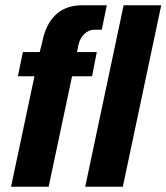

<svg xmlns="http://www.w3.org/2000/svg" viewBox="-20 -710 633 730"><path d="M111 -420H48L67 -512H131L141 -552Q154 -618 192 -654Q230 -690 293 -690H386L367 -597H339Q317 -597 300.5 -580.5Q284 -564 279 -542L273 -512H348L330 -420H254L165 0H22ZM450 -690H593L447 0H304Z"/></svg>

Font: Decalotype
Style: Bold Italic
Weight: 700
Italic angle: -12°
Designer: Alfredo Marco Pradil
Foundry: Alfredo Marco Pradil
Version: Version 1.0